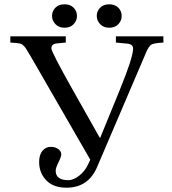

<svg xmlns="http://www.w3.org/2000/svg" viewBox="-20 -861 802 893"><path d="M28 -663V-692H286V-663L244 -659Q219 -657 219 -636Q219 -619 320 -440L443 -222L446 -220L536 -440Q599 -594 599 -635Q599 -655 573 -658L519 -663V-692H740V-663Q697 -661 684 -653.5Q671 -646 657 -611L432 -85Q391 12 289 12Q228 12 195 -22.5Q162 -57 162 -108Q162 -140 177 -159Q192 -178 217 -178Q236 -178 250.5 -168Q265 -158 265 -143Q265 -132 252 -106Q239 -80 239 -67Q239 -23 298 -23Q322 -23 348.5 -44Q375 -65 389 -95L400 -118L136 -576Q130 -586 122.5 -599Q115 -612 111.5 -617.5Q108 -623 103 -631.5Q98 -640 95 -643Q92 -646 87.5 -650.5Q83 -655 79 -656.5Q75 -658 69.5 -659Q64 -660 57 -661ZM488 -732Q462 -732 446 -748.5Q430 -765 430 -787Q430 -809 445.5 -825Q461 -841 488 -841Q515 -841 530.5 -825Q546 -809 546 -787Q546 -765 530.5 -748.5Q515 -732 488 -732ZM280 -732Q254 -732 238 -748.5Q222 -765 222 -787Q222 -809 237.5 -825Q253 -841 280 -841Q307 -841 322.5 -825Q338 -809 338 -787Q338 -765 322.5 -748.5Q307 -732 280 -732Z"/></svg>

Font: Heuristica
Style: Regular
Weight: 400
Version: Version 1.0.1 ; ttfautohint (v1.4.1)